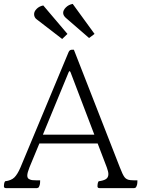

<svg xmlns="http://www.w3.org/2000/svg" viewBox="-20 -1045 725 985"><path d="M10 -80Q0 -80 0 -90Q0 -94 1 -101.5Q2 -109 6 -115Q38 -119 54 -135Q70 -151 85 -186L332 -778Q337 -790 350 -790H359L595 -186Q609 -149 619 -136Q629 -123 648 -121Q655 -120 665 -120Q675 -120 685 -120Q685 -115 684.5 -107Q684 -99 682 -94Q679 -84 675 -82Q671 -80 669 -80H490Q480 -80 480 -90Q480 -94 481 -101.5Q482 -109 486 -115Q510 -118 523 -126Q536 -134 536 -152Q536 -164 528 -186L481 -309H182L131 -186Q120 -158 120 -145Q120 -133 126.5 -128Q133 -123 144 -121Q151 -120 163.5 -120Q176 -120 186 -120Q186 -115 185.5 -107Q185 -99 183 -94Q180 -84 176 -82Q172 -80 170 -80ZM200 -354H464L342 -674Q337 -686 332 -674ZM168 -946Q161 -951 158 -958Q155 -965 155 -971Q154 -985 167.5 -999Q181 -1013 202 -1017L326 -871L299 -845ZM317 -954Q304 -966 304 -979Q304 -993 318 -1007Q332 -1021 353 -1025L465 -871L437 -850Z"/></svg>

Font: Gowun Batang
Style: Regular
Weight: 400
Designer: Yanghee Ryu
Foundry: Yanghee Ryu
Version: Version 2.000